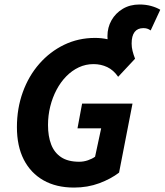

<svg xmlns="http://www.w3.org/2000/svg" viewBox="-20 -835 744 867"><path d="M476.4 -574.9Q471.3 -599.2 468.2 -627.4Q465.2 -655.6 465.2 -672.2Q465.2 -710.9 483.4 -743.2Q501.6 -775.5 534.3 -795.1Q567 -814.7 610 -814.7Q638 -814.7 662.1 -808.1Q686.3 -801.4 703.7 -791L660.4 -697.6Q651.4 -703.6 644.2 -705.8Q637 -708 627 -708Q601.4 -708 587.9 -690.6Q574.4 -673.2 574.4 -638.2Q574.4 -621.6 578.6 -604.8Q582.8 -587.9 589.9 -569.8ZM314.4 12Q233.9 12 176.3 -20.7Q118.7 -53.4 87.5 -114.2Q56.4 -175.1 56.4 -260.8Q56.4 -345.4 82.9 -418.7Q109.4 -492.1 157.4 -546.8Q205.3 -601.6 269.5 -632.7Q333.8 -663.8 409.2 -663.8Q469 -663.8 516.2 -639.5Q563.5 -615.2 589.9 -569.8L513.5 -488.2Q492.9 -518.4 464.3 -532Q435.8 -545.5 402.2 -545.5Q367.1 -545.5 336 -531Q304.9 -516.4 279.5 -490.6Q254 -464.7 235.5 -429.8Q217 -394.9 206.9 -354.3Q196.8 -313.7 196.8 -270.1Q196.8 -220 211 -182.8Q225.2 -145.7 256.1 -125.2Q287 -104.6 337.8 -104.6Q357.8 -104.6 376.9 -111.2Q396 -117.7 409.3 -127.3L436.8 -255.4H329.9L350.7 -367.1H578.3L517.7 -55.6Q481.2 -27.3 428.4 -7.6Q375.6 12 314.4 12Z"/></svg>

Font: Source Sans Variable
Style: Italic
Weight: 200
Italic angle: -11°
Designer: Paul D. Hunt
Foundry: Adobe Systems Incorporated
Version: Version 3.006;hotconv 1.0.111;makeotfexe 2.5.65597